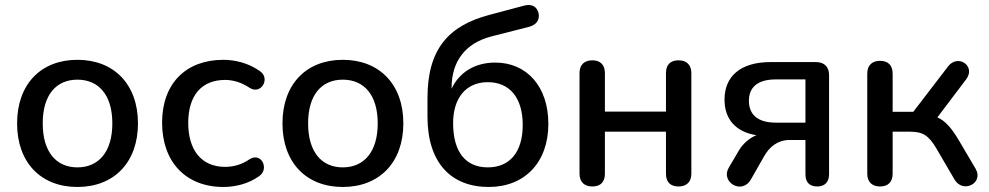

<svg xmlns="http://www.w3.org/2000/svg" viewBox="-20 -735 3936 764"><path d="M288 9C434 9 529 -89 529 -244C529 -399 434 -497 288 -497C142 -497 48 -399 48 -244C48 -89 142 9 288 9ZM288 -69C204 -69 150 -130 150 -244C150 -358 204 -418 288 -418C372 -418 427 -358 427 -244C427 -130 372 -69 288 -69Z M869 9C915 9 968 -3 1011 -34C1052 -61 1022 -130 974 -102C941 -79 907 -71 876 -71C782 -71 729 -137 729 -246C729 -355 782 -417 876 -417C907 -417 942 -407 974 -385C1020 -357 1057 -424 1014 -452C970 -484 915 -497 869 -497C719 -497 625 -402 625 -247C625 -91 719 9 869 9Z M1344 9C1490 9 1585 -89 1585 -244C1585 -399 1490 -497 1344 -497C1198 -497 1104 -399 1104 -244C1104 -89 1198 9 1344 9ZM1344 -69C1260 -69 1206 -130 1206 -244C1206 -358 1260 -418 1344 -418C1428 -418 1483 -358 1483 -244C1483 -130 1428 -69 1344 -69Z M1925 9C2068 9 2162 -89 2162 -242C2162 -392 2075 -486 1951 -486C1868 -486 1807 -446 1777 -382V-386C1777 -490 1831 -563 1935 -590L2084 -628C2113 -635 2129 -655 2123 -683C2116 -710 2095 -720 2067 -713L1928 -676C1765 -633 1681 -540 1681 -345V-271C1681 -87 1775 9 1925 9ZM1921 -69C1834 -69 1783 -129 1783 -245C1783 -346 1835 -408 1921 -408C2008 -408 2060 -346 2060 -238C2060 -129 2008 -69 1921 -69Z M2337 7C2370 7 2387 -11 2387 -44V-211H2630V-44C2630 -11 2647 7 2680 7C2712 7 2731 -11 2731 -44V-444C2731 -477 2712 -495 2680 -495C2647 -495 2630 -477 2630 -444V-291H2387V-444C2387 -477 2369 -495 2337 -495C2305 -495 2286 -477 2286 -444V-44C2286 -11 2305 7 2337 7Z M3232 7C3261 7 3279 -10 3279 -41V-436C3279 -469 3260 -488 3227 -488H3046C2925 -488 2863 -430 2863 -339C2863 -260 2908 -210 2990 -197C2962 -186 2936 -163 2920 -136L2880 -68C2846 -11 2932 42 2968 -21L3021 -114C3042 -151 3075 -178 3122 -178H3185V-41C3185 -10 3201 7 3232 7ZM3067 -247C2994 -247 2960 -280 2960 -334C2960 -387 2994 -419 3067 -419H3185V-247Z M3482 7C3514 7 3532 -11 3532 -44V-211H3601C3652 -211 3675 -196 3705 -146L3778 -21C3811 36 3894 -5 3863 -62L3797 -174C3767 -225 3742 -254 3710 -268L3825 -420C3864 -473 3791 -522 3752 -470L3614 -290H3532V-442C3532 -475 3514 -493 3482 -493C3450 -493 3431 -475 3431 -442V-44C3431 -11 3450 7 3482 7Z"/></svg>

Font: Nunito SemiBold
Style: Regular
Weight: 600
Designer: Vernon Adams
Foundry: Vernon Adams
Version: Version 3.602